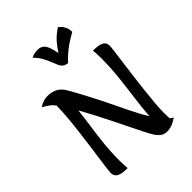

<svg xmlns="http://www.w3.org/2000/svg" viewBox="-308 -1264 1438 1438"><g transform="rotate(-45 410.5 -545.0)"><path d="M81 -58Q81 -71 86 -110Q91 -149 99 -206.5Q107 -264 116 -330Q125 -396 133 -463.5Q141 -531 146 -591.5Q151 -652 151 -695Q151 -700 151 -704Q127 -734 102.5 -748.5Q78 -763 64 -773Q89 -789 111.5 -795.5Q134 -802 153 -802Q190 -802 222 -789Q254 -776 279 -742Q296 -716 334.5 -645Q373 -574 430 -461Q469 -382 507.5 -301Q546 -220 587 -154Q592 -233 604.5 -325.5Q617 -418 628 -518Q639 -618 639 -720Q639 -740 638 -761Q637 -782 635 -801Q683 -801 708 -792.5Q733 -784 741.5 -770.5Q750 -757 750 -740Q750 -727 745 -686.5Q740 -646 732 -587.5Q724 -529 715.5 -461Q707 -393 699 -324.5Q691 -256 686 -195Q681 -134 681 -90Q681 -76 681.5 -62.5Q682 -49 683 -37Q696 -26 709 -19Q677 3 651.5 12Q626 21 601 21Q571 21 550.5 7Q530 -7 510 -38Q499 -55 478.5 -96Q458 -137 430.5 -192.5Q403 -248 371.5 -312Q340 -376 306.5 -440.5Q273 -505 241 -562Q234 -492 222.5 -415Q211 -338 202 -253.5Q193 -169 193 -78Q193 -57 194 -36Q195 -15 197 5Q149 5 124 -3.5Q99 -12 90 -26.5Q81 -41 81 -58ZM574 -1111Q581 -1106 592.5 -1094.5Q604 -1083 614 -1062.5Q624 -1042 625 -1010Q557 -972 513.5 -938Q470 -904 438 -867Q411 -869 396.5 -881.5Q382 -894 373 -914.5Q364 -935 354 -961.5Q344 -988 327 -1019Q310 -1050 278 -1084Q298 -1093 313 -1096Q328 -1099 345 -1099Q385 -1099 405 -1072.5Q425 -1046 440 -971Q463 -1008 492.5 -1042.5Q522 -1077 574 -1111Z"/></g></svg>

Font: Merienda SemiBold
Style: Regular
Weight: 600
Designer: Eduardo Rodriguez Tunni
Foundry: Eduardo Rodriguez Tunni
Version: Version 2.001; ttfautohint (v1.8.4.7-5d5b)